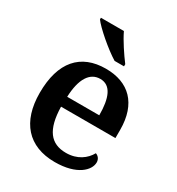

<svg xmlns="http://www.w3.org/2000/svg" viewBox="-184 -881 926 1006"><g transform="rotate(30 279.0 -378.0)"><path d="M306 -606H363V-619C334 -657 291 -721 270 -766H131V-756C156 -721 247 -642 306 -606ZM299 10C433 10 491 -51 491 -98C491 -119 478 -133 463 -138C440 -96 394 -61 326 -61C233 -61 186 -120 183 -258H512V-308C512 -466 427 -548 288 -548C136 -548 50 -452 50 -265C50 -91 138 10 299 10ZM379 -319H185C189 -428 226 -487 289 -487C354 -487 379 -422 379 -319Z"/></g></svg>

Font: Noto Serif Devanagari SemiBold
Style: Regular
Weight: 600
Designer: Universal Thirst, Indian Type Foundry and the Monotype Design Team
Foundry: Monotype Imaging Inc.
Version: Version 2.004